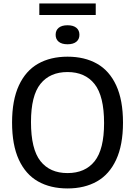

<svg xmlns="http://www.w3.org/2000/svg" viewBox="-20 -1076 778 1106"><path d="M49.5 -370Q49.5 -499 88.8 -583.8Q128 -668.5 199.5 -709Q271 -749.5 369 -749.5Q467.5 -749.5 539 -709Q610.5 -668.5 649.5 -583.8Q688.5 -499 688.5 -370Q688.5 -241 649.2 -156.2Q610 -71.5 538.5 -31Q467 9.5 369 9.5Q270.5 9.5 199 -31Q127.5 -71.5 88.5 -156.2Q49.5 -241 49.5 -370ZM579.5 -367Q579.5 -522.5 524.8 -591.8Q470 -661 369 -661Q268 -661 213.2 -593Q158.5 -525 158.5 -373Q158.5 -217 213 -148Q267.5 -79 369 -79Q470.5 -79 525 -147.2Q579.5 -215.5 579.5 -367ZM300.5 -875.5Q300.5 -901.5 318.2 -916Q336 -930.5 369 -930.5Q402 -930.5 419.8 -916Q437.5 -901.5 437.5 -875.5Q437.5 -850 419.8 -835.5Q402 -821 369 -821Q336 -821 318.2 -835.5Q300.5 -850 300.5 -875.5ZM206.5 -989.5V-1056H531.5V-989.5Z"/></svg>

Font: Encode Sans Medium
Style: Regular
Weight: 500
Designer: Multiple Designers
Foundry: Impallari Type
Version: Version 2.000